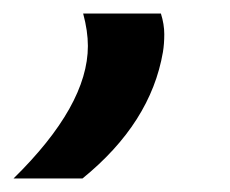

<svg xmlns="http://www.w3.org/2000/svg" viewBox="-106 -136 340 284"><path d="M-86 128Q24 20 24 -68Q24 -90 17 -116H132Q137 -100 137 -85.5Q137 -71 135 -59Q117 46 16 128Z"/></svg>

Font: Rambla
Style: Bold Italic
Weight: 700
Italic angle: -12°
Designer: Martin Sommaruga
Foundry: Martin Sommaruga
Version: Version 1.001